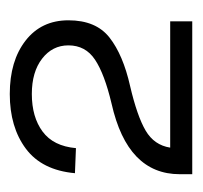

<svg xmlns="http://www.w3.org/2000/svg" viewBox="-30 -724 404 383"><g transform="rotate(-90 171.5 -532.0)"><path d="M16 -350V-375Q16 -427 51 -461Q86 -495 157 -511Q216 -525 244.5 -544Q273 -563 273 -597Q273 -629 246.5 -649.5Q220 -670 176 -670Q130 -670 101 -648.5Q72 -627 68 -582L18 -584Q24 -650 67 -682Q110 -714 176 -714Q242 -714 282.5 -682.5Q323 -651 323 -597Q323 -542 288.5 -515Q254 -488 192 -474Q132 -460 103 -443Q74 -426 69 -394H321V-350Z"/></g></svg>

Font: Space Grotesk Frontify Light
Style: Regular
Weight: 300
Designer: Florian Karsten
Version: Version 2.000